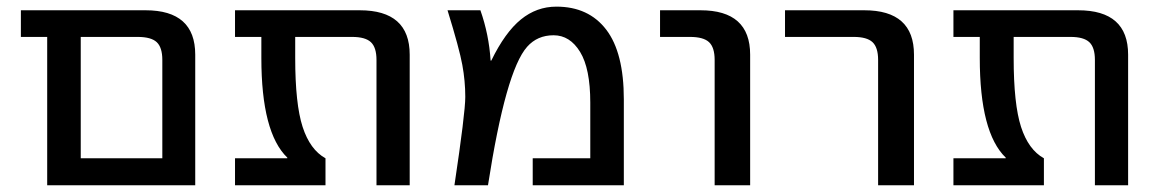

<svg xmlns="http://www.w3.org/2000/svg" viewBox="-20 -550 3435 570"><path d="M42 -440.4V-519.5H412.1Q559.6 -519.5 559.6 -387.7V0H120.1V-440.4ZM219.7 -80.1H461.9V-372.1Q461.9 -409.2 445.3 -424.8Q428.7 -440.4 388.7 -440.4H219.7Z M677.7 0V-80.1H833V-82Q755.9 -156.2 755.9 -377.9V-440.4H677.7V-519.5H1047.9Q1196.3 -519.5 1196.3 -387.7V0H1097.7V-372.1Q1097.7 -409.2 1081.1 -424.8Q1064.5 -440.4 1025.4 -440.4H856.4V-377.9Q856.4 -241.2 878.4 -173.3Q900.4 -105.5 946.3 -80.1V0Z M1308.6 -519.5H1406.2Q1431.6 -447.3 1436.5 -370.1H1438.5Q1479.5 -454.1 1526.4 -492.2Q1573.2 -530.3 1631.8 -530.3Q1727.5 -530.3 1779.8 -461.9Q1832 -393.6 1832 -254.9V0H1561.5V-80.1H1732.4V-245.1Q1732.4 -346.7 1702.1 -396Q1671.9 -445.3 1623.5 -445.3Q1575.2 -445.3 1544.9 -411.1Q1481.4 -339.8 1428.7 0H1329.1Q1361.3 -214.8 1361.3 -262.2Q1361.3 -309.6 1352.5 -357.4Q1343.8 -405.3 1308.6 -519.5Z M1939.5 -440.4V-519.5H2059.6Q2207 -519.5 2207 -387.7V0H2101.6V-372.1Q2101.6 -409.2 2085 -424.8Q2068.4 -440.4 2028.3 -440.4Z M2310.5 -440.4V-519.5H2545.9Q2693.4 -519.5 2693.4 -387.7V0H2586.9V-372.1Q2586.9 -409.2 2570.3 -424.8Q2553.7 -440.4 2514.6 -440.4Z M2810.5 0V-80.1H2965.8V-82Q2888.7 -156.2 2888.7 -377.9V-440.4H2810.5V-519.5H3180.7Q3329.1 -519.5 3329.1 -387.7V0H3230.5V-372.1Q3230.5 -409.2 3213.9 -424.8Q3197.3 -440.4 3158.2 -440.4H2989.3V-377.9Q2989.3 -241.2 3011.2 -173.3Q3033.2 -105.5 3079.1 -80.1V0Z"/></svg>

Font: GenEi M Gothic v2 Medium
Style: Regular
Weight: 500
Version: Version 2.0